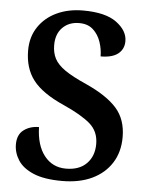

<svg xmlns="http://www.w3.org/2000/svg" viewBox="-53 -767 634 821"><g transform="rotate(5 264.5 -357.0)"><path d="M244 10Q167 10 121 -9.5Q75 -29 54.5 -61Q34 -93 34 -129Q34 -171 61 -191Q88 -211 126 -211Q128 -133 163 -88.5Q198 -44 256 -44Q313 -44 344.5 -76Q376 -108 376 -160Q376 -214 338.5 -246.5Q301 -279 223 -314Q130 -355 90.5 -406Q51 -457 51 -534Q51 -592 80 -635Q109 -678 158.5 -701Q208 -724 271 -724Q367 -724 414.5 -689Q462 -654 462 -609Q462 -575 437 -555Q412 -535 362 -535Q362 -566 351.5 -597Q341 -628 318.5 -648.5Q296 -669 259 -669Q215 -669 187.5 -641.5Q160 -614 160 -566Q160 -533 173 -508Q186 -483 218.5 -460.5Q251 -438 310 -412Q401 -371 443.5 -323Q486 -275 486 -199Q486 -135 456 -88Q426 -41 372 -15.5Q318 10 244 10Z"/></g></svg>

Font: Noto Serif Tamil SemiCondensed SemiBold
Style: Italic
Weight: 600
Width: 4
Italic angle: -12°
Designer: Indian Type Foundry, Tom Grace, and the Monotype Design Team
Foundry: Monotype Imaging Inc.
Version: Version 2.003; ttfautohint (v1.8.4.7-5d5b)